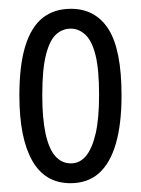

<svg xmlns="http://www.w3.org/2000/svg" viewBox="-20 -688 320 436"><path d="M140 -272Q82 -272 53 -323.5Q24 -375 24 -471Q24 -540 37.5 -583.5Q51 -627 77 -647.5Q103 -668 141 -668Q197 -668 226.5 -621.5Q256 -575 256 -471Q256 -406 243 -361.5Q230 -317 204.5 -294.5Q179 -272 140 -272ZM141 -317Q161 -317 175 -333.5Q189 -350 197 -384Q205 -418 205 -472Q205 -530 197 -562.5Q189 -595 174 -609Q159 -623 141 -623Q122 -623 107.5 -610Q93 -597 84.5 -564Q76 -531 76 -472Q76 -419 83.5 -384.5Q91 -350 105.5 -333.5Q120 -317 141 -317Z"/></svg>

Font: Bricolage Grotesque Condensed ExtraLight
Style: Regular
Weight: 250
Width: 3
Designer: Mathieu Triay
Foundry: Atelier Triay
Version: Version 1.000;gftools[0.9.30]